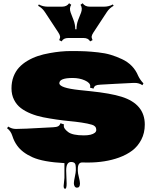

<svg xmlns="http://www.w3.org/2000/svg" viewBox="-20 -1003 961 1183"><path d="M401.4 -769Q370.6 -769 359.9 -748L344.7 -755.9Q351.6 -770 350.1 -779.3Q348.6 -788.6 339.8 -802.2L256.3 -929.2Q240.2 -953.6 214.8 -967.3L219.2 -975.6Q243.7 -961.9 274.4 -961.9H361.8Q391.6 -961.9 405.8 -982.9L418.9 -973.6Q405.3 -952.6 415.5 -925.3L433.1 -879.4Q443.8 -851.1 443.8 -822.8H451.2Q451.2 -852.5 461.4 -879.4L479.5 -925.3Q489.7 -952.6 476.1 -973.6L489.3 -982.9Q503.4 -961.9 533.2 -961.9H620.6Q650.9 -961.9 675.3 -975.6L680.2 -967.3Q654.8 -953.6 638.7 -929.2L555.2 -802.2Q546.4 -788.6 544.9 -779.3Q543.5 -770 550.3 -755.9L535.2 -748Q524.4 -769 493.7 -769ZM372.1 142.6 377 93.3V2Q245.6 -4.9 180.7 -33.9Q115.7 -63 85 -106.9Q66.4 -132.8 56.4 -164.8Q46.4 -196.8 23.4 -212.9L30.8 -223.1Q52.7 -208.5 78.4 -208.5Q104 -208.5 144 -210.4Q184.1 -212.4 234.4 -215.1Q284.7 -217.8 306.2 -218.8Q327.6 -219.7 337.9 -224.9Q348.1 -230 352.5 -243.7L374.5 -236.3Q373 -232.4 373 -226.1Q373 -210 399.9 -189.5Q426.8 -168.9 497.1 -168.9Q544.4 -168.9 564.5 -185.1Q573.2 -192.4 573.2 -202.6Q573.2 -226.6 546.9 -234.4Q520.5 -242.2 483.2 -247.8Q445.8 -253.4 408.4 -256.8Q371.1 -260.3 327.6 -266.6Q284.2 -272.9 245.6 -280.5Q207 -288.1 170.7 -302.7Q134.3 -317.4 108.4 -337.2Q82.5 -356.9 66.7 -387.9Q50.8 -418.9 50.8 -458.5Q50.8 -498 63.2 -530.8Q75.7 -563.5 97.2 -586.9Q118.7 -610.4 149.2 -628.4Q179.7 -646.5 213.1 -657.7Q246.6 -668.9 286.1 -675.8Q355 -688.5 416 -688.5Q477.1 -688.5 509 -686.8Q541 -685.1 584.2 -680.4Q627.4 -675.8 662.4 -665.3Q697.3 -654.8 731.4 -638.7Q802.7 -605.5 831.5 -535.6Q843.3 -510.7 863.8 -489.3L857.4 -478Q836.9 -492.2 810.1 -492.2H803.7Q764.6 -490.7 692.1 -486.6Q619.6 -482.4 598.9 -481.4Q578.1 -480.5 569.1 -475.6Q560.1 -470.7 556.2 -457L534.7 -462.9Q536.1 -467.3 536.1 -472.2Q536.1 -492.7 502.9 -507.6Q469.7 -522.5 427.7 -522.5Q345.7 -522.5 345.7 -490.2Q345.7 -461.4 468.8 -448.2Q497.6 -444.8 534.2 -441.4Q661.6 -428.2 729.5 -406.7Q872.1 -361.8 872.1 -235.4Q872.1 -183.6 850.6 -142.3Q829.1 -101.1 794.7 -75.2Q760.3 -49.3 713.4 -32.2Q628.9 -1.5 520.5 -1.5Q491.2 -1.5 485.8 -2Q459.5 -2 459.5 38.6V50.3Q459.5 63.5 466.1 89.1Q472.7 114.7 472.7 127.4Q472.7 153.3 454.6 153.3Q445.3 153.3 440.2 145.5Q435.1 137.7 435.1 126Q435.1 114.3 441.2 86.2Q447.3 58.1 447.3 45.4Q447.3 32.7 447 27.6Q446.8 22.5 445.6 14.9Q444.3 7.3 441.4 3.9Q434.6 -4.9 418 -4.9Q387.7 -4.9 387.7 47.9L390.6 127.9Q390.6 160.2 381.3 160.2Q372.1 160.2 372.1 142.6Z"/></svg>

Font: Nosifer Caps
Style: Regular
Weight: 800
Version: Version 001.002